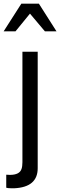

<svg xmlns="http://www.w3.org/2000/svg" viewBox="-52 -805 327 1043"><path d="M69.8 -523.9H152.8V108.9Q152.8 211.9 24.9 217.8H9.8L-7.8 216.8L-18.1 214.8V144L1 145H2Q54.2 145 64.9 112.8Q69.8 99.1 69.8 76.2ZM64 -785.2H159.2L254.9 -634.8H191.9L110.8 -731L32.2 -634.8H-32.2Z"/></svg>

Font: SolaimanLipi
Style: Normal
Weight: 400
Designer: Solaiman Karim
Foundry: Al Mamun Sumon
Version: Version 2.000